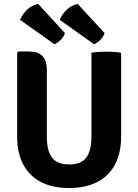

<svg xmlns="http://www.w3.org/2000/svg" viewBox="-20 -955 712 990"><path d="M604.5 -250.5Q604.5 -166 573 -106.8Q541.5 -47.5 481.5 -16.5Q421.5 14.5 336 14.5Q251 14.5 191.2 -16.5Q131.5 -47.5 100 -106.8Q68.5 -166 68.5 -250.5V-682.5L75 -689.5H131Q175.5 -689.5 198.5 -666.5Q221.5 -643.5 221.5 -592.5V-249Q221.5 -178.5 248 -142.8Q274.5 -107 336.5 -107Q398.5 -107 425 -142.8Q451.5 -178.5 451.5 -249V-683Q470.5 -686.5 490.5 -687.5Q510.5 -688.5 526 -688.5Q540.5 -688.5 563.2 -687.5Q586 -686.5 604.5 -683ZM176.5 -935 314.5 -784.5Q309.5 -766 293 -749.5Q276.5 -733 260.5 -727L83.5 -852.5Q95 -881 118.5 -904Q142 -927 176.5 -935ZM380.5 -935 519 -784.5Q514 -766.5 497.5 -749.8Q481 -733 465 -727L288 -852.5Q299.5 -881 323 -904Q346.5 -927 380.5 -935Z"/></svg>

Font: Signika Negative Light
Style: Bold
Weight: 700
Version: Version 2.001